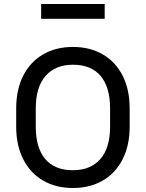

<svg xmlns="http://www.w3.org/2000/svg" viewBox="-20 -931 730 961"><path d="M629 -388V-298Q629 -203 593.5 -133.5Q558 -64 494 -27Q430 10 345 10Q260 10 196 -27Q132 -64 96.5 -133.5Q61 -203 61 -298V-388Q61 -483 96.5 -552.5Q132 -622 196 -659Q260 -696 345 -696Q430 -696 494 -659Q558 -622 593.5 -552.5Q629 -483 629 -388ZM159 -388V-298Q159 -191 206.5 -135Q254 -79 345 -79Q433 -79 482 -134.5Q531 -190 531 -298V-388Q531 -495 483.5 -551Q436 -607 345 -607Q257 -607 208 -551Q159 -495 159 -388ZM504 -837H186V-911H504Z"/></svg>

Font: Chivo
Style: Regular
Weight: 400
Designer: Hector Gatti
Foundry: Omnibus-Type
Version: Version 1.006; ttfautohint (v1.4.1)